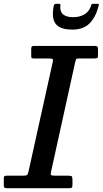

<svg xmlns="http://www.w3.org/2000/svg" viewBox="-57 -992 541 1012"><path d="M325 -836Q383.5 -836 416 -869.8Q448.5 -903.5 462.5 -960Q464.5 -967.5 463.8 -969.8Q463 -972 455 -972H435Q426 -972 425 -968.2Q424 -964.5 421.5 -957.5Q411 -929.5 386.8 -915.5Q362.5 -901.5 328 -901.5Q291.5 -901.5 274.5 -917.2Q257.5 -933 261.5 -964Q262.5 -972 254 -972H240Q228.5 -972 226.5 -962.5Q218.5 -924 223.8 -895.5Q229 -867 252.8 -851.5Q276.5 -836 325 -836ZM-37 -17Q-37 -6 -33.2 -3Q-29.5 0 -18 0H308Q319.5 0 322.2 -4Q325 -8 325 -20V-42Q325 -57.5 322 -61.8Q319 -66 303 -66H235.5Q217 -66 212.8 -69Q208.5 -72 212 -86.5L339 -663Q341.5 -675 343.5 -679.5Q345.5 -684 360.5 -684H440.5Q452 -684 455.8 -686.5Q459.5 -689 459.5 -700.5V-732.5Q459.5 -744 456 -747Q452.5 -750 442 -750H124.5Q113.5 -750 110.5 -746.8Q107.5 -743.5 107.5 -732V-700.5Q107.5 -690 109.2 -687Q111 -684 121.5 -684H198Q216.5 -684 220.2 -680.5Q224 -677 220.5 -663L93 -86.5Q89.5 -72.5 85 -69.2Q80.5 -66 63.5 -66H-21.5Q-30 -66 -33.5 -63.5Q-37 -61 -37 -52Z"/></svg>

Font: Besley Medium
Style: Italic
Weight: 500
Italic angle: -13°
Designer: Owen Earl
Foundry: indestructible type*
Version: Version 2.001